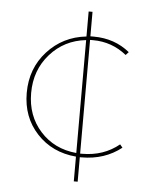

<svg xmlns="http://www.w3.org/2000/svg" viewBox="-49 -600 580 742"><g transform="rotate(5 240.5 -229.5)"><path d="M441 -46Q376 5 287 5H280V100H265V4Q172 -4 113 -67.5Q54 -131 54 -225Q54 -320 114 -386Q174 -452 265 -462V-559H280V-464H293Q374 -464 433 -416L422 -404Q365 -450 292 -450H280V-9H288Q371 -9 431 -58ZM71 -226Q71 -138 125 -78Q179 -18 265 -10V-448Q181 -439 126 -377Q71 -315 71 -226Z"/></g></svg>

Font: EauTestSC Thin
Style: Regular
Weight: 250
Designer: Christian Thalmann (Catharsis Fonts)
Version: Version 0.001;PS 000.001;hotconv 1.0.88;makeotf.lib2.5.64775